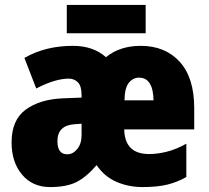

<svg xmlns="http://www.w3.org/2000/svg" viewBox="-20 -749 849 779"><path d="M551 -563Q466 -563 410 -517Q358 -563 276 -563Q164 -563 79 -514L127 -390Q204 -430 259 -430Q281 -430 296 -415Q311 -400 311 -363V-353L234 -350Q141 -346 84 -304Q27 -262 27 -171Q27 -91 69.5 -40.5Q112 10 183 10Q250 10 290.5 -10.5Q331 -31 372 -79Q404 -32 453 -11Q502 10 558 10Q618 10 659 0Q700 -10 736 -31V-166Q695 -143 657 -133.5Q619 -124 585 -124Q486 -124 484 -224H768V-310Q768 -434 709 -498.5Q650 -563 551 -563ZM544 -434Q601 -434 603 -342H485Q486 -393 503 -413.5Q520 -434 544 -434ZM311 -247V-201Q311 -166 293.5 -144.5Q276 -123 253 -123Q213 -123 213 -176Q213 -240 282 -245ZM571 -729V-614H251V-729Z"/></svg>

Font: Noto Sans Display SemiCondensed Black
Style: Regular
Weight: 900
Width: 4
Designer: Monotype Design Team
Foundry: Monotype Imaging Inc.
Version: Version 1.900